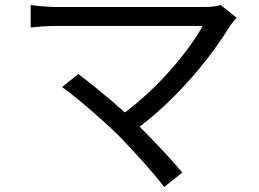

<svg xmlns="http://www.w3.org/2000/svg" viewBox="-20 -705 1040 770"><path d="M865 -685C851 -680 829 -677 801 -677H205C170 -677 131 -681 103 -685V-595C123 -597 166 -601 205 -601H793C743 -511 628 -364 481 -254C413 -315 331 -381 294 -408L229 -356C282 -319 398 -219 458 -159C521 -94 601 -6 638 45L711 -13C671 -62 600 -137 540 -197C705 -323 832 -486 904 -603C910 -612 919 -623 929 -634Z"/></svg>

Font: Noto Sans JP Regular
Style: Regular
Weight: 400
Designer: Ryoko NISHIZUKA (kana & ideographs); Paul D. Hunt (Latin, Greek & Cyrillic); Wenlong ZHANG (bopomofo); Sandoll Communica
Foundry: Adobe Systems Incorporated
Version: Version 1.004;PS 1.004;hotconv 1.0.82;makeotf.lib2.5.63406